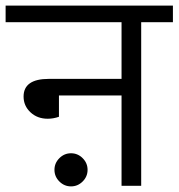

<svg xmlns="http://www.w3.org/2000/svg" viewBox="-40 -662 636 684"><path d="M0 0ZM576 -583H463V0H393V-322H170V-246Q150 -239 130 -239Q93 -239 68.5 -262Q44 -285 44 -318Q44 -381 134 -381H393V-583H-20V-642H576ZM213 -116Q237 -116 254.5 -98.5Q272 -81 272 -57Q272 -33 254.5 -15.5Q237 2 213 2Q189 2 171.5 -15.5Q154 -33 154 -57Q154 -81 171.5 -98.5Q189 -116 213 -116Z"/></svg>

Font: Martel Sans Light
Style: Regular
Weight: 300
Designer: Dan Reynolds and Mathieu Réguer
Foundry: Dan Reynolds and Mathieu Réguer
Version: Version 1.002; ttfautohint (v1.1) -l 5 -r 5 -G 72 -x 0 -D la